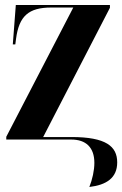

<svg xmlns="http://www.w3.org/2000/svg" viewBox="-20 -556 487 765"><path d="M336 189C404 181 447 153 447 91C447 27 402 -10 265 -10H152L418 -525V-536H43L31 -379H41L44 -402C56 -492 94 -526 184 -526H272L5 -11V0H264C322 0 356 31 356 93C356 123 348 159 336 189Z"/></svg>

Font: Noto Serif Display ExtraCondensed ExtraBold
Style: Regular
Weight: 800
Width: 2
Designer: Monotype Design Team
Foundry: Monotype Imaging Inc.
Version: Version 2.009